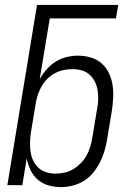

<svg xmlns="http://www.w3.org/2000/svg" viewBox="-20 -755 540 783"><path d="M229 8Q202 8 177.5 1Q153 -6 134 -22.5Q115 -39 104.5 -61.5Q94 -84 89 -109L71 0H10L131 -735H462L453 -680H183L142 -433Q155 -455 171.5 -473.5Q188 -492 208.5 -504.5Q229 -517 252.5 -522.5Q276 -528 298 -528Q325 -528 350.5 -520.5Q376 -513 394.5 -496.5Q413 -480 424 -457Q435 -434 439 -408.5Q443 -383 441.5 -356Q440 -329 436 -302L416 -182Q412 -159 405 -136Q398 -113 386.5 -91Q375 -69 359 -49.5Q343 -30 321.5 -17Q300 -4 276 2Q252 8 229 8ZM206 -47Q224 -47 243 -51Q262 -55 278.5 -65Q295 -75 309 -89Q323 -103 332.5 -120Q342 -137 347.5 -155Q353 -173 356 -191L376 -311Q380 -331 380.5 -350Q381 -369 378 -387.5Q375 -406 366.5 -422.5Q358 -439 344.5 -451Q331 -463 313 -468Q295 -473 275 -473Q258 -473 240 -469.5Q222 -466 205 -457Q188 -448 174 -434.5Q160 -421 150.5 -404.5Q141 -388 135 -370.5Q129 -353 126 -335L106 -215Q103 -195 102.5 -175.5Q102 -156 104.5 -137Q107 -118 115 -101Q123 -84 136 -71.5Q149 -59 167.5 -53Q186 -47 206 -47Z"/></svg>

Font: Iosevka Light
Style: Italic
Weight: 300
Italic angle: -9°
Monospace: yes
Designer: Belleve Invis
Foundry: Belleve Invis
Version: Version 32.5.0; ttfautohint (v1.8.4)